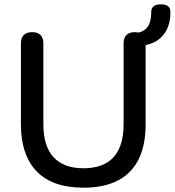

<svg xmlns="http://www.w3.org/2000/svg" viewBox="-20 -861 810 890"><path d="M367 9Q296 9 242 -9.5Q188 -28 151.5 -65Q115 -102 96 -157Q77 -212 77 -284V-660Q77 -686 90.5 -699Q104 -712 129 -712Q154 -712 167.5 -699Q181 -686 181 -660V-286Q181 -183 228.5 -132Q276 -81 367 -81Q459 -81 506 -132Q553 -183 553 -286V-660Q553 -686 566.5 -699Q580 -712 604 -712Q629 -712 642 -699Q655 -686 655 -660V-284Q655 -188 622.5 -122.5Q590 -57 526 -24Q462 9 367 9ZM632 -649 577 -684V-705Q616 -705 638.5 -715.5Q661 -726 671 -748Q681 -770 681 -804Q681 -823 692.5 -832Q704 -841 726 -841Q747 -841 758.5 -832.5Q770 -824 770 -804Q770 -758 753.5 -724.5Q737 -691 706 -671.5Q675 -652 632 -649Z"/></svg>

Font: Nunito ExtraLight SemiBold
Style: Regular
Weight: 600
Version: Version 3.602